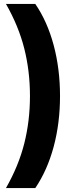

<svg xmlns="http://www.w3.org/2000/svg" viewBox="-20 -762 398 976"><path d="M10.3 194Q74.7 81.2 103.5 -33.2Q132.3 -147.6 132.3 -274Q132.3 -400.4 103.5 -514.8Q74.7 -629.2 10.3 -742H159.4Q220.7 -652.6 252.9 -532.1Q285.1 -411.6 285.1 -274Q285.1 -136.4 252.9 -16.5Q220.7 103.4 159.4 194Z"/></svg>

Font: Montserrat Thin
Style: Regular
Weight: 100
Designer: Julieta Ulanovsky
Foundry: Julieta Ulanovsky
Version: Version 9.000